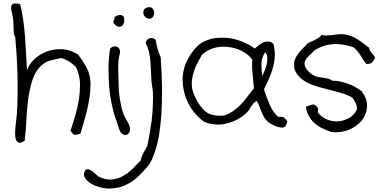

<svg xmlns="http://www.w3.org/2000/svg" viewBox="-20 -732 2228 1122"><path d="M508.8 -245.1V-234.4Q508.8 -201.2 503.9 -168Q498 -128.9 489.3 -91.3Q480.5 -53.7 469.7 -18.1Q459 17.6 450.2 48.8Q440.4 50.8 432.6 53.7Q427.7 55.7 420.9 55.7Q417 55.7 411.1 54.7Q405.3 49.8 400.9 43.5Q396.5 37.1 391.6 32.2Q405.3 -6.8 419.4 -54.7Q433.6 -102.5 441.4 -152.3Q447.3 -190.4 447.3 -227.5V-251Q444.3 -298.8 423.8 -339.8Q407.2 -357.4 386.2 -371.1Q365.2 -384.8 338.9 -392.6Q302.7 -386.7 272.5 -377.9Q242.2 -369.1 218.8 -346.7Q185.5 -314.5 168.9 -262.7Q152.3 -210.9 144.5 -150.4Q136.7 -89.8 133.8 -26.9Q130.9 36.1 124 90.8Q106.4 102.5 95.7 102.5Q92.8 102.5 90.8 101.6Q79.1 98.6 73.7 85.4Q68.4 72.3 68.4 51.8Q68.4 32.2 70.3 10.7Q72.3 -10.7 74.7 -29.8Q77.1 -48.8 78.1 -59.6Q82 -118.2 83 -180.7V-221.7Q83 -261.7 82 -301.8Q80.1 -361.3 76.7 -415.5Q73.2 -469.7 69.3 -513.7Q59.6 -530.3 59.6 -559.6Q59.6 -588.9 56.6 -621.1Q54.7 -637.7 49.8 -656.2Q44.9 -674.8 44.9 -688.5Q44.9 -702.1 55.7 -709Q60.5 -711.9 70.3 -711.9Q81.1 -711.9 97.7 -708Q108.4 -666 115.2 -618.2Q122.1 -570.3 126 -520Q129.9 -469.7 132.3 -419.4Q134.8 -369.1 137.7 -321.3Q151.4 -359.4 183.6 -388.7Q215.8 -418 257.8 -432.6Q292 -444.3 329.1 -444.3H347.7Q394.5 -440.4 437.5 -412.1Q463.9 -377 485.8 -337.4Q507.8 -297.9 508.8 -245.1Z M649.4 -632.8Q668.9 -644.5 681.6 -644.5H686.5Q699.2 -641.6 704.1 -630.9Q706.1 -624 706.1 -615.2V-606.4Q703.1 -591.8 695.3 -583Q687.5 -575.2 676.8 -575.2Q674.8 -575.2 673.8 -576.2Q660.2 -577.1 643.6 -596.7Q642.6 -600.6 642.6 -603.5Q642.6 -611.3 646.5 -616.2Q649.4 -621.1 649.4 -628.9ZM727.5 52.7Q717.8 56.6 710 56.6Q704.1 56.6 700.2 53.7Q689.5 48.8 682.6 36.6Q675.8 24.4 671.9 9.3Q668 -5.9 663.1 -18.6Q646.5 -60.5 634.8 -114.3Q623 -168 618.2 -225.6Q614.3 -273.4 614.3 -322.3V-341.8Q615.2 -399.4 624 -449.2Q636.7 -460.9 651.4 -460.9H655.3Q671.9 -459 678.7 -443.4Q681.6 -437.5 681.6 -430.7Q681.6 -423.8 679.7 -416Q674.8 -399.4 672.9 -380.9Q670.9 -359.4 670.9 -333V-315.4Q671.9 -278.3 672.9 -253.9Q672.9 -233.4 674.3 -208.5Q675.8 -183.6 679.7 -158.2Q683.6 -132.8 689 -108.4Q694.3 -84 702.1 -64.5Q708 -47.9 717.8 -32.7Q727.5 -17.6 733.9 -3.9Q740.2 9.8 740.2 23.4Q740.2 38.1 727.5 52.7Z M854.5 -623H851.6Q839.8 -623 831.1 -630.9Q821.3 -638.7 818.4 -650.4Q817.4 -655.3 817.4 -659.2Q817.4 -666 820.3 -672.9Q825.2 -683.6 840.8 -688.5Q846.7 -690.4 851.6 -690.4Q862.3 -690.4 869.1 -684.6Q878.9 -674.8 880.9 -662.1V-656.2Q880.9 -645.5 876 -636.7Q869.1 -624 854.5 -623ZM922.9 -61.5Q918 4.9 908.7 61Q899.4 117.2 879.9 169.9Q873 187.5 868.2 198.7Q863.3 210 857.4 219.7Q851.6 229.5 843.8 238.8Q835.9 248 824.2 261.7Q799.8 290 770 314.5Q740.2 338.9 704.6 353.5Q668.9 368.2 627 369.1Q624 370.1 620.1 370.1Q581.1 370.1 537.1 353.5Q524.4 348.6 511.7 340.8Q499 333 488.8 322.8Q478.5 312.5 473.6 300.8Q470.7 293.9 470.7 287.1Q470.7 282.2 471.7 278.3Q478.5 256.8 490.2 256.8Q502 256.8 515.6 266.1Q529.3 275.4 542 288.1Q554.7 300.8 563.5 303.7Q595.7 317.4 624 317.4Q631.8 317.4 639.6 316.4Q673.8 311.5 702.6 294.4Q731.4 277.3 755.9 252.9Q780.3 228.5 801.8 206.1Q807.6 180.7 818.8 160.6Q830.1 140.6 840.8 121.1Q855.5 50.8 866.2 -27.3Q874 -92.8 874 -160.2V-185.5Q873 -205.1 869.1 -227.1Q865.2 -249 864.3 -273.4Q862.3 -302.7 861.3 -331.1Q860.4 -359.4 857.4 -386.2Q854.5 -413.1 848.6 -436.5Q842.8 -460 831.1 -479.5Q835 -502 854.5 -508.8Q860.4 -509.8 865.2 -509.8Q878.9 -509.8 889.6 -499Q894.5 -470.7 901.4 -444.8Q908.2 -418.9 918.9 -397.5Q925.8 -303.7 926.8 -222.7V-195.3Q926.8 -127.9 922.9 -61.5Z M1659.2 -23.4Q1656.2 -11.7 1652.3 -2Q1648.4 7.8 1639.6 11.7Q1634.8 13.7 1627.9 13.7Q1623 13.7 1618.2 12.7Q1604.5 10.7 1589.8 4.9Q1575.2 -1 1562 -8.8Q1548.8 -16.6 1542 -23.4Q1528.3 -36.1 1520 -52.7Q1511.7 -69.3 1504.9 -86.4Q1498 -103.5 1492.7 -118.2Q1487.3 -132.8 1479.5 -141.6Q1468.8 -136.7 1461.9 -128.9Q1455.1 -121.1 1448.7 -111.3Q1442.4 -101.6 1436 -91.3Q1429.7 -81.1 1420.9 -73.2Q1400.4 -52.7 1371.6 -36.6Q1342.8 -20.5 1309.6 -11.7Q1281.2 -3.9 1251 -3.9Q1246.1 -3.9 1241.2 -4.9Q1206.1 -5.9 1172.9 -20.5Q1138.7 -43.9 1110.8 -80.1Q1083 -116.2 1066.4 -160.2Q1049.8 -204.1 1047.9 -253.9Q1046.9 -259.8 1046.9 -265.6Q1046.9 -308.6 1062.5 -353.5Q1068.4 -369.1 1078.6 -388.2Q1088.9 -407.2 1101.6 -424.8Q1114.3 -442.4 1128.4 -457Q1142.6 -471.7 1156.2 -480.5Q1191.4 -502 1233.4 -508.8Q1255.9 -511.7 1278.3 -511.7Q1296.9 -511.7 1316.4 -509.8Q1358.4 -503.9 1397.9 -487.8Q1437.5 -471.7 1469.7 -448.2Q1478.5 -457 1491.7 -467.3Q1504.9 -477.5 1519.5 -484.4Q1532.2 -489.3 1544.9 -489.3H1549.8Q1564.5 -488.3 1578.1 -474.6Q1585.9 -444.3 1585.9 -415V-400.4Q1583 -364.3 1573.2 -330.6Q1563.5 -296.9 1549.3 -266.6Q1535.2 -236.3 1522.5 -210Q1537.1 -164.1 1555.2 -122.1Q1573.2 -80.1 1603.5 -49.8H1614.3Q1629.9 -49.8 1637.7 -45.9Q1648.4 -39.1 1659.2 -23.4ZM1529.3 -425.8Q1509.8 -397.5 1507.8 -363.3V-347.7Q1507.8 -320.3 1512.7 -288.1Q1518.6 -299.8 1526.4 -318.8Q1534.2 -337.9 1539.1 -358.4Q1542 -375 1542 -390.6V-397.5Q1541 -415 1529.3 -425.8ZM1463.9 -216.8Q1460 -256.8 1456.1 -300.8Q1453.1 -326.2 1453.1 -350.6Q1453.1 -367.2 1454.1 -382.8Q1441.4 -402.3 1419.9 -418Q1398.4 -433.6 1373 -443.4Q1347.7 -453.1 1319.3 -457Q1302.7 -459 1288.1 -459Q1276.4 -459 1264.6 -458Q1230.5 -454.1 1205.1 -441.9Q1179.7 -429.7 1160.2 -412.1Q1149.4 -392.6 1136.7 -369.1Q1124 -345.7 1114.7 -319.3Q1105.5 -293 1101.6 -264.6Q1100.6 -253.9 1100.6 -244.1Q1100.6 -225.6 1104.5 -207Q1108.4 -191.4 1116.7 -172.4Q1125 -153.3 1136.2 -134.8Q1147.5 -116.2 1160.6 -100.6Q1173.8 -85 1186.5 -76.2Q1206.1 -62.5 1232.4 -58.6Q1249 -55.7 1267.6 -55.7Q1277.3 -55.7 1287.1 -56.6Q1319.3 -66.4 1343.8 -84Q1368.2 -101.6 1388.7 -123Q1409.2 -144.5 1427.2 -168.9Q1445.3 -193.4 1463.9 -216.8Z M2171.9 -394.5Q2165 -378.9 2155.3 -368.2Q2146.5 -358.4 2127 -358.4H2120.1Q2101.6 -383.8 2085.4 -410.2Q2069.3 -436.5 2044.9 -456.1Q2006.8 -468.8 1966.8 -473.6Q1956.1 -474.6 1944.3 -474.6Q1913.1 -474.6 1878.9 -465.8Q1861.3 -460.9 1839.4 -450.2Q1817.4 -439.5 1809.6 -429.7Q1803.7 -421.9 1794.4 -414.1Q1785.2 -406.2 1776.9 -397.5Q1768.6 -388.7 1763.7 -377.9Q1759.8 -370.1 1759.8 -360.4Q1759.8 -356.4 1760.7 -351.6Q1761.7 -342.8 1767.1 -334Q1772.5 -325.2 1780.8 -316.4Q1789.1 -307.6 1798.3 -300.8Q1807.6 -293.9 1816.4 -290Q1829.1 -284.2 1842.8 -281.7Q1856.4 -279.3 1870.1 -277.3Q1883.8 -275.4 1897 -272.5Q1910.2 -269.5 1920.9 -260.7Q1966.8 -259.8 2013.7 -242.7Q2060.5 -225.6 2093.8 -198.2Q2125 -156.2 2125 -114.3V-107.4Q2122.1 -62.5 2093.8 -27.8Q2065.4 6.8 2018.6 26.4Q1982.4 41 1942.4 41Q1930.7 41 1918 40Q1889.6 30.3 1864.3 18.1Q1838.9 5.9 1818.8 -11.7Q1798.8 -29.3 1785.2 -53.2Q1771.5 -77.1 1767.6 -110.4H1770.5Q1776.4 -110.4 1782.2 -113.3Q1790 -116.2 1797.9 -119.1Q1804.7 -121.1 1810.5 -121.1H1813.5Q1820.3 -120.1 1826.2 -113.3Q1834 -108.4 1837.9 -98.6Q1838.9 -93.8 1838.9 -89.8Q1838.9 -83 1835.9 -77.1Q1856.4 -47.9 1890.6 -34.2Q1918 -22.5 1946.3 -22.5Q1952.1 -22.5 1959 -23.4Q1993.2 -26.4 2023.4 -44.4Q2053.7 -62.5 2067.4 -96.7Q2065.4 -115.2 2057.6 -131.8Q2049.8 -148.4 2038.1 -162.1Q2010.7 -177.7 1978 -187.5Q1945.3 -197.3 1911.6 -205.6Q1877.9 -213.9 1845.2 -222.7Q1812.5 -231.4 1783.7 -245.1Q1754.9 -258.8 1732.9 -279.3Q1710.9 -299.8 1699.2 -332V-371.1Q1704.1 -389.6 1712.9 -403.8Q1721.7 -418 1732.4 -430.7Q1743.2 -443.4 1754.9 -454.6Q1766.6 -465.8 1777.3 -478.5Q1788.1 -484.4 1799.3 -489.3Q1810.5 -494.1 1821.8 -499.5Q1833 -504.9 1842.8 -511.7Q1852.5 -518.6 1859.4 -528.3Q1873 -524.4 1888.7 -524.4Q1890.6 -524.4 1892.6 -525.4Q1910.2 -525.4 1928.2 -527.8Q1946.3 -530.3 1962.9 -532.2H1976.6Q1985.4 -532.2 1993.2 -531.2Q2039.1 -523.4 2072.3 -500.5Q2105.5 -477.5 2136.7 -453.1Q2137.7 -442.4 2142.6 -435.1Q2147.5 -427.7 2152.8 -421.4Q2158.2 -415 2163.6 -408.7Q2168.9 -402.3 2171.9 -394.5Z"/></svg>

Font: Crafty Girls
Style: Regular
Weight: 400
Designer: Crystal Kluge
Foundry: Font Diner, Inc DBA Tart Workshop
Version: Version 1.001